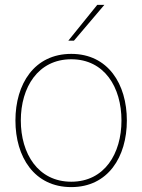

<svg xmlns="http://www.w3.org/2000/svg" viewBox="-20 -752 581 784"><path d="M271 12C421 12 498 -111 498 -260C498 -409 421 -532 271 -532C120 -532 43 -409 43 -260C43 -111 120 12 271 12ZM65 -260C65 -395 135 -510 271 -510C407 -510 476 -395 476 -260C476 -125 407 -10 271 -10C135 -10 65 -125 65 -260ZM259 -586H282L406 -732H377Z"/></svg>

Font: Aspekta 50
Style: Regular
Weight: 50
Designer: Ivo Dolenc
Version: Version 2.000